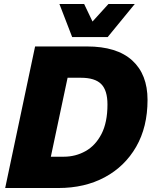

<svg xmlns="http://www.w3.org/2000/svg" viewBox="-20 -943 776 963"><path d="M6 0 156 -710H416Q566 -710 643 -640Q720 -570 720 -442Q720 -306 663 -207Q606 -108 505.5 -54Q405 0 273 0ZM235 -157H300Q359 -157 409 -185Q459 -213 489 -271Q519 -329 519 -419Q519 -490 487.5 -521.5Q456 -553 386 -553H319ZM342 -757 278 -923H402L444 -835L524 -923H656L520 -757Z"/></svg>

Font: Geist Black
Style: Italic
Weight: 900
Italic angle: -12°
Designer: Basement.studio, Andrés Briganti, Mateo Zaragoza
Foundry: Basement.studio, Vercel, Andrés Briganti, Guido Ferreyra, Mateo Zaragoza
Version: Version 1.500; ttfautohint (v1.8.4.7-5d5b)